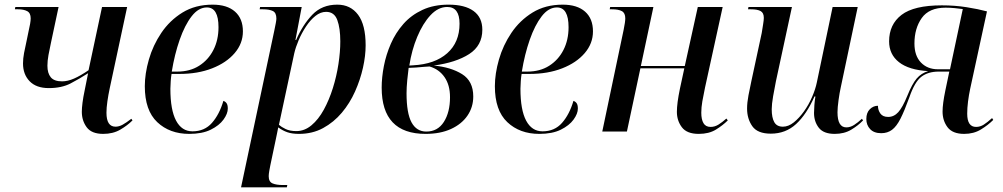

<svg xmlns="http://www.w3.org/2000/svg" viewBox="-20 -566 4313 826"><path d="M424 10Q374 10 353 -18.5Q332 -47 332 -85Q332 -101 335 -124.5Q338 -148 344 -176L359 -251Q322 -227 283.5 -207Q245 -187 190 -187Q136 -187 107.5 -216.5Q79 -246 79 -293Q79 -314 83.5 -338Q88 -362 95 -393L102 -427Q112 -469 112 -487Q112 -510 97 -518Q82 -526 57 -526H44L46 -536H232L199 -381Q193 -354 188.5 -329Q184 -304 184 -283Q184 -251 198.5 -233.5Q213 -216 247 -216Q271 -216 298.5 -228Q326 -240 361 -264L419 -536H527L452 -186Q446 -158 442 -130Q438 -102 438 -81Q438 -21 477 -21Q492 -21 507.5 -29.5Q523 -38 545 -55L550 -48Q528 -26 497 -8Q466 10 424 10Z M794 10Q710 10 656.5 -40.5Q603 -91 603 -195Q603 -249 620.5 -310Q638 -371 674 -424.5Q710 -478 765 -512Q820 -546 895 -546Q957 -546 991 -516Q1025 -486 1025 -431Q1025 -379 989.5 -337.5Q954 -296 892.5 -272Q831 -248 753 -248H718Q716 -237 714.5 -217.5Q713 -198 713 -184Q713 -93 737.5 -47Q762 -1 808 -1Q860 -1 892 -37.5Q924 -74 941 -132Q950 -129 955 -121.5Q960 -114 960 -99Q960 -77 941.5 -51.5Q923 -26 886.5 -8Q850 10 794 10ZM743 -258Q797 -258 836.5 -283Q876 -308 898 -351Q920 -394 920 -449Q920 -534 870 -534Q834 -534 804.5 -496Q775 -458 753 -395Q731 -332 719 -258Z M1160 -434Q1164 -453 1166.5 -466.5Q1169 -480 1169 -486Q1169 -511 1154 -518.5Q1139 -526 1111 -526H1097L1099 -536H1278L1251 -394H1254Q1282 -459 1323.5 -502.5Q1365 -546 1431 -546Q1488 -546 1520.5 -502.5Q1553 -459 1553 -371Q1553 -326 1541.5 -274.5Q1530 -223 1507.5 -172.5Q1485 -122 1450.5 -81Q1416 -40 1370 -15Q1324 10 1266 10Q1237 10 1216.5 3Q1196 -4 1177 -18Q1174 -2 1171.5 9.5Q1169 21 1166 36L1143 145Q1141 155 1138.5 169Q1136 183 1136 192Q1136 216 1152.5 223Q1169 230 1197 230H1216L1214 240H1017ZM1255 -2Q1290 -2 1320 -27Q1350 -52 1373 -94Q1396 -136 1412 -187Q1428 -238 1436 -290.5Q1444 -343 1444 -388Q1444 -445 1431 -480Q1418 -515 1383 -515Q1359 -515 1337 -497.5Q1315 -480 1296.5 -452Q1278 -424 1265 -393.5Q1252 -363 1246 -337L1180 -29Q1190 -20 1208.5 -11Q1227 -2 1255 -2Z M1811 10Q1622 10 1622 -189Q1622 -233 1631.5 -282Q1641 -331 1661.5 -378Q1682 -425 1715.5 -463Q1749 -501 1797.5 -523.5Q1846 -546 1910 -546Q1980 -546 2017.5 -518.5Q2055 -491 2055 -438Q2055 -370 1998.5 -333.5Q1942 -297 1846 -284Q1920 -277 1968 -247Q2016 -217 2016 -151Q2016 -105 1991 -68.5Q1966 -32 1920 -11Q1874 10 1811 10ZM1757 -285Q1851 -290 1904 -337Q1957 -384 1957 -464Q1957 -536 1904 -536Q1865 -536 1832 -500.5Q1799 -465 1775 -407.5Q1751 -350 1741 -284ZM1814 0Q1863 0 1889.5 -41.5Q1916 -83 1916 -148Q1916 -200 1892.5 -234Q1869 -268 1828 -280Q1821 -280 1804.5 -278.5Q1788 -277 1769.5 -275.5Q1751 -274 1738 -274Q1735 -253 1732 -221Q1729 -189 1729 -165Q1729 -79 1750.5 -39.5Q1772 0 1814 0Z M2300 10Q2216 10 2162.5 -40.5Q2109 -91 2109 -195Q2109 -249 2126.5 -310Q2144 -371 2180 -424.5Q2216 -478 2271 -512Q2326 -546 2401 -546Q2463 -546 2497 -516Q2531 -486 2531 -431Q2531 -379 2495.5 -337.5Q2460 -296 2398.5 -272Q2337 -248 2259 -248H2224Q2222 -237 2220.5 -217.5Q2219 -198 2219 -184Q2219 -93 2243.5 -47Q2268 -1 2314 -1Q2366 -1 2398 -37.5Q2430 -74 2447 -132Q2456 -129 2461 -121.5Q2466 -114 2466 -99Q2466 -77 2447.5 -51.5Q2429 -26 2392.5 -8Q2356 10 2300 10ZM2249 -258Q2303 -258 2342.5 -283Q2382 -308 2404 -351Q2426 -394 2426 -449Q2426 -534 2376 -534Q2340 -534 2310.5 -496Q2281 -458 2259 -395Q2237 -332 2225 -258Z M2986 10Q2935 10 2913.5 -18.5Q2892 -47 2892 -85Q2892 -121 2905 -184L2924 -272H2735L2677 0H2571L2663 -438Q2670 -472 2670 -487Q2670 -510 2655.5 -518Q2641 -526 2613 -526H2603L2605 -536H2791L2737 -282H2926L2982 -536H3089L3013 -189Q3006 -156 3001.5 -130Q2997 -104 2997 -81Q2997 -52 3006.5 -36Q3016 -20 3037 -20Q3055 -20 3071 -30Q3087 -40 3105 -56L3111 -48Q3090 -27 3060 -8.5Q3030 10 2986 10Z M3571 10Q3523 10 3502.5 -16.5Q3482 -43 3482 -80Q3482 -93 3483.5 -113.5Q3485 -134 3488 -151H3484Q3450 -74 3405 -32.5Q3360 9 3296 9Q3239 9 3216.5 -23Q3194 -55 3194 -99Q3194 -124 3200 -156Q3206 -188 3212 -215L3257 -424Q3260 -443 3263 -461.5Q3266 -480 3266 -489Q3266 -511 3252 -518.5Q3238 -526 3211 -526H3198L3200 -536H3387L3318 -216Q3312 -187 3306 -152Q3300 -117 3300 -96Q3300 -60 3311 -40.5Q3322 -21 3348 -21Q3372 -21 3395 -39.5Q3418 -58 3438.5 -86.5Q3459 -115 3473.5 -148.5Q3488 -182 3494 -211L3562 -536H3670L3597 -190Q3592 -168 3587.5 -135.5Q3583 -103 3583 -83Q3583 -18 3621 -18Q3638 -18 3654.5 -28.5Q3671 -39 3688 -55L3693 -48Q3672 -26 3642 -8Q3612 10 3571 10Z M4128 10Q4078 10 4056.5 -18.5Q4035 -47 4035 -86Q4035 -103 4038 -125.5Q4041 -148 4047 -177L4064 -258H4018Q3973 -258 3944 -236Q3915 -214 3892 -147Q3871 -89 3854 -55.5Q3837 -22 3817.5 -7.5Q3798 7 3771 7Q3740 7 3723.5 -10.5Q3707 -28 3707 -54Q3707 -81 3722 -96Q3737 -111 3757 -111Q3757 -92 3767.5 -77.5Q3778 -63 3801 -63Q3826 -63 3844.5 -83.5Q3863 -104 3883 -153Q3904 -205 3923.5 -228Q3943 -251 3973 -260Q3890 -265 3847.5 -298.5Q3805 -332 3805 -388Q3805 -461 3858.5 -502Q3912 -543 4032 -543Q4088 -543 4138.5 -535Q4189 -527 4226 -517L4154 -185Q4148 -157 4144.5 -129Q4141 -101 4141 -77Q4141 -20 4179 -20Q4197 -20 4212.5 -30Q4228 -40 4248 -58L4253 -50Q4231 -28 4200 -9Q4169 10 4128 10ZM4015 -268H4067L4122 -527Q4107 -529 4087.5 -531Q4068 -533 4048 -533Q3977 -533 3945.5 -488.5Q3914 -444 3914 -379Q3914 -326 3942 -297Q3970 -268 4015 -268Z"/></svg>

Font: Noto Serif Display SemiCondensed Medium
Style: Italic
Weight: 500
Width: 4
Italic angle: -12°
Designer: Monotype Design Team
Foundry: Monotype Imaging Inc.
Version: Version 2.009